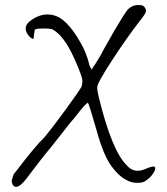

<svg xmlns="http://www.w3.org/2000/svg" viewBox="-20 -681 653 753"><path d="M514.6 -661.1H527.3Q539.1 -661.1 544.9 -655.3Q554.7 -644.5 551.8 -634.3Q548.8 -624 527.3 -597.7Q477.5 -533.2 419.4 -444.3Q361.3 -355.5 361.3 -338.9Q361.3 -324.2 367.2 -300.8Q418.9 -87.9 478.5 -31.2Q506.8 1 550.8 -18.6Q583 -32.2 586.9 -26.4Q592.8 -19.5 581.1 -1.5Q569.3 16.6 550.8 28.3Q541 36.1 518.6 36.1Q496.1 36.1 478.5 26.4Q446.3 10.7 417 -29.3Q384.8 -74.2 359.4 -168Q329.1 -273.4 325.2 -277.3Q323.2 -279.3 312 -267.6Q300.8 -255.9 269.5 -215.8Q260.7 -206.1 256.8 -201.2Q254.9 -199.2 176.8 -99.6Q163.1 -84 138.2 -51.8Q113.3 -19.5 107.4 -11.7Q79.1 27.3 65.9 39.6Q52.7 51.8 43 51.8Q33.2 51.8 28.3 40Q23.4 28.3 29.3 16.6Q31.2 2.9 41 -6.8Q119.1 -109.4 155.3 -143.6Q187.5 -182.6 237.3 -251Q287.1 -319.3 298.8 -338.9Q304.7 -357.4 302.7 -367.2Q302.7 -380.9 271.5 -451.2Q231.4 -541 186.5 -565.4Q178.7 -569.3 155.3 -569.3Q127 -569.3 123 -567.4Q117.2 -566.4 116.2 -563Q115.2 -559.6 113.3 -545.9Q113.3 -530.3 110.4 -528.8Q107.4 -527.3 96.7 -536.1Q64.5 -571.3 96.7 -597.7Q134.8 -627 172.9 -624Q186.5 -624 209 -614.3Q251 -591.8 293 -518.6Q319.3 -475.6 331.1 -423.8Q338.9 -408.2 340.8 -408.2Q342.8 -413.1 344.7 -418Q348.6 -419.9 375 -464.8Q380.9 -477.5 399.9 -510.3Q418.9 -543 424.8 -554.7Q466.8 -626 479.5 -641.6Q492.2 -657.2 514.6 -661.1Z"/></svg>

Font: JasonHandwriting1
Style: Regular
Weight: 400
Version: Version 1.48.20